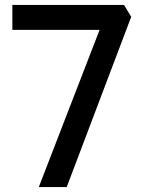

<svg xmlns="http://www.w3.org/2000/svg" viewBox="-20 -757 587 777"><path d="M137 0 383 -636H30V-737H482L511 -689L250 0Z"/></svg>

Font: Exo Thin Medium
Style: Regular
Weight: 500
Version: Version 2.000